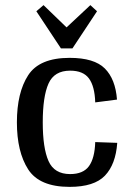

<svg xmlns="http://www.w3.org/2000/svg" viewBox="-20 -718 524 750"><path d="M254 -38Q305 -38 327.5 -69Q350 -100 352 -163L438 -160Q432 -76 390 -32Q348 12 252 12Q134 12 90 -56.5Q46 -125 46 -240Q46 -356 90 -424Q134 -492 252 -492Q348 -492 389.5 -450.5Q431 -409 437 -329L352 -318Q350 -381 327.5 -411.5Q305 -442 254 -442Q192 -442 169.5 -391.5Q147 -341 147 -240Q147 -140 169.5 -89Q192 -38 254 -38ZM150 -698 240 -611 333 -698 359 -674 263 -529H218L122 -674Z"/></svg>

Font: Arya
Style: Regular
Weight: 400
Designer: Eduardo Rodriguez Tunni, Modular Infotech
Foundry: Eduardo Rodriguez Tunni, Modular Infotech
Version: Version 1.002